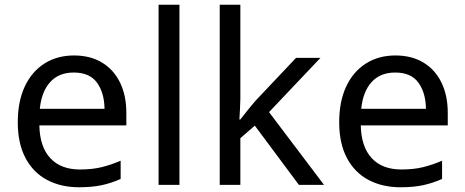

<svg xmlns="http://www.w3.org/2000/svg" viewBox="-20 -780 1960 810"><path d="M292 -546Q361 -546 410.5 -516Q460 -486 486.5 -431.5Q513 -377 513 -304V-251H146Q148 -160 192.5 -112.5Q237 -65 317 -65Q368 -65 407.5 -74.5Q447 -84 489 -102V-25Q448 -7 408 1.5Q368 10 313 10Q237 10 178.5 -21Q120 -52 87.5 -113.5Q55 -175 55 -264Q55 -352 84.5 -415Q114 -478 167.5 -512Q221 -546 292 -546ZM291 -474Q228 -474 191.5 -433.5Q155 -393 148 -321H421Q420 -389 389 -431.5Q358 -474 291 -474Z M737 0H649V-760H737Z M994 -363Q994 -347 992.5 -321Q991 -295 990 -276H994Q1000 -284 1012 -299Q1024 -314 1036.5 -329.5Q1049 -345 1058 -355L1229 -536H1332L1115 -307L1347 0H1241L1055 -250L994 -197V0H907V-760H994Z M1648 -546Q1717 -546 1766.5 -516Q1816 -486 1842.5 -431.5Q1869 -377 1869 -304V-251H1502Q1504 -160 1548.5 -112.5Q1593 -65 1673 -65Q1724 -65 1763.5 -74.5Q1803 -84 1845 -102V-25Q1804 -7 1764 1.5Q1724 10 1669 10Q1593 10 1534.5 -21Q1476 -52 1443.5 -113.5Q1411 -175 1411 -264Q1411 -352 1440.5 -415Q1470 -478 1523.5 -512Q1577 -546 1648 -546ZM1647 -474Q1584 -474 1547.5 -433.5Q1511 -393 1504 -321H1777Q1776 -389 1745 -431.5Q1714 -474 1647 -474Z"/></svg>

Font: Noto Sans Bengali UI
Style: Regular
Weight: 400
Designer: Jelle Bosma - Monotype Design Team
Foundry: Monotype Imaging Inc.
Version: Version 2.003; ttfautohint (v1.8.4.7-5d5b)